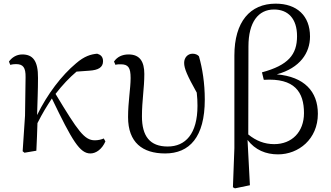

<svg xmlns="http://www.w3.org/2000/svg" viewBox="-20 -825 1811 1051"><path d="M475 15C506 15 539 -9 557 -51L548 -67C537 -62 519 -57 499 -57C442 -57 407 -107 284 -311C322 -360 360 -400 399 -433L468 -438C518 -441 544 -456 544 -490C544 -516 529 -526 512 -531C478 -528 442 -518 396 -478C318 -413 239 -310 183 -195C185 -264 188 -334 188 -398C189 -493 159 -527 102 -527C69 -527 44 -509 29 -488L36 -470C46 -473 57 -474 68 -474C106 -474 121 -456 120 -402L117 -192L104 3L114 11L179 0C182 -51 183 -100 185 -151C215 -210 234 -240 264 -286C376 -53 417 15 475 15Z M884 15C1017 15 1101 -74 1101 -280C1101 -369 1088 -451 1069 -517C1061 -526 1049 -531 1034 -531C1008 -531 988 -510 988 -481C988 -450 1005 -411 1057 -318C1060 -292 1061 -269 1061 -246C1061 -92 995 -23 898 -23C800 -23 757 -80 757 -188C757 -275 770 -342 770 -420C770 -487 746 -527 684 -527C648 -527 621 -513 604 -488L612 -470C620 -473 630 -473 641 -473C682 -473 695 -455 695 -398C695 -341 681 -267 681 -184C681 -45 760 15 884 15Z M1255 200 1266 206 1348 189 1335 -59C1377 -4 1435 20 1502 20C1614 20 1720 -63 1720 -202C1720 -324 1646 -405 1495 -418C1623 -453 1677 -536 1677 -625C1677 -739 1605 -805 1489 -805C1349 -805 1263 -706 1263 -521V-14ZM1339 -89 1340 -571C1340 -704 1394 -773 1480 -773C1556 -773 1606 -724 1606 -627C1606 -526 1558 -468 1414 -429L1424 -388C1593 -399 1644 -321 1644 -206C1644 -102 1577 -36 1481 -36C1428 -36 1382 -54 1339 -89Z"/></svg>

Font: Source Han Serif CN
Style: Regular
Weight: 400
Designer: Ryoko NISHIZUKA 西塚涼子 (kana & ideographs); Frank Grießhammer (Latin, Greek & Cyrillic); Wenlong ZHANG 张文龙 (bopomofo); San
Foundry: Adobe
Version: Version 2.003;hotconv 1.1.1;makeotfexe 2.6.0